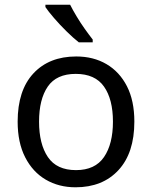

<svg xmlns="http://www.w3.org/2000/svg" viewBox="-20 -786 645 816"><path d="M551 -269Q551 -136 483.5 -63Q416 10 301 10Q230 10 174.5 -22.5Q119 -55 87 -117.5Q55 -180 55 -269Q55 -402 122 -474Q189 -546 304 -546Q377 -546 432.5 -513.5Q488 -481 519.5 -419.5Q551 -358 551 -269ZM146 -269Q146 -174 183.5 -118.5Q221 -63 303 -63Q384 -63 422 -118.5Q460 -174 460 -269Q460 -364 422 -418Q384 -472 302 -472Q220 -472 183 -418Q146 -364 146 -269ZM278 -766Q289 -744 305.5 -716.5Q322 -689 340.5 -663Q359 -637 374 -618V-606H315Q292 -624 263 -652.5Q234 -681 209.5 -709.5Q185 -738 173 -756V-766Z"/></svg>

Font: Noto Sans Gunjala Gondi Semibold
Style: Regular
Weight: 600
Designer: Ek Type
Foundry: Ek Type
Version: Version 1.004; ttfautohint (v1.8.4.7-5d5b)